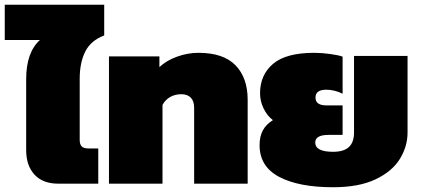

<svg xmlns="http://www.w3.org/2000/svg" viewBox="-50 -772 1768 807"><path d="M60 -141V-439Q60 -552 118 -604H-30V-752H388V-623Q332 -602 308.5 -555.5Q285 -509 285 -441V-184Q285 -165 293.5 -156.5Q302 -148 322 -148H363V0H195Q130 0 95 -38Q60 -76 60 -141Z M408 -535H620V-490Q650 -518 694.5 -534Q739 -550 784 -550Q889 -550 940 -497.5Q991 -445 991 -352V0H766V-319Q766 -347 752 -361.5Q738 -376 712 -376Q686 -376 665.5 -364.5Q645 -353 633 -331V0H408Z M1041 -162Q1041 -198 1054.5 -223.5Q1068 -249 1097 -267Q1073 -285 1058 -316Q1043 -347 1043 -380Q1043 -457 1097.5 -503.5Q1152 -550 1271 -550Q1302 -550 1338 -545Q1374 -540 1390 -534V-378Q1375 -386 1356.5 -390.5Q1338 -395 1322 -395Q1276 -395 1276 -362Q1276 -329 1322 -329H1390V-205H1331Q1275 -205 1275 -173Q1275 -134 1350 -134Q1395 -134 1416.5 -154Q1438 -174 1438 -215V-537H1663V-215Q1663 -157 1631 -104.5Q1599 -52 1529 -18.5Q1459 15 1350 15Q1206 15 1123.5 -28.5Q1041 -72 1041 -162Z"/></svg>

Font: Prompt Black
Style: Regular
Weight: 900
Designer: Katatrad Team
Foundry: CadsonDemak
Version: Version 1.000